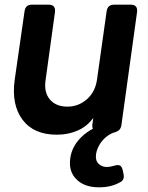

<svg xmlns="http://www.w3.org/2000/svg" viewBox="-20 -564 634 821"><path d="M223 12Q124 12 76 -52.5Q28 -117 43 -224L85 -516Q89 -544 116 -544H188Q219 -544 215 -512L175 -222Q167 -170 193 -139Q219 -108 268 -108Q316 -108 352 -140Q388 -172 395 -225L436 -516Q440 -544 468 -544H539Q570 -544 566 -512L499 -28Q494 0 467 0H403Q388 0 380.5 -8.5Q373 -17 375 -32L379 -60Q352 -23 311.5 -5.5Q271 12 223 12ZM403 237Q346 237 312.5 208Q279 179 279 134Q279 70 327.5 22.5Q376 -25 454 -39H460Q483 -39 480 -15L477 0Q454 5 434 21.5Q414 38 402 61Q390 84 390 107Q390 127 404 138.5Q418 150 436 150Q451 150 467 145Q482 140 491 143Q500 146 504 161L508 179Q514 205 494 215Q475 226 452.5 231.5Q430 237 403 237Z"/></svg>

Font: Pitagon Sans Text Bold
Style: Italic
Weight: 700
Italic angle: -8°
Designer: Travis Tran
Foundry: Pitagon
Version: Version 1.001; ttfautohint (v1.8.4.7-5d5b);gftools[0.9.26]